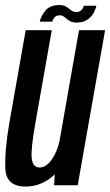

<svg xmlns="http://www.w3.org/2000/svg" viewBox="-22 -714 425 740"><path d="M186.5 0 189 -42Q140 5 76.5 5Q1 5 -1.5 -65.2Q-4 -135.5 14 -240L77 -597.5H177.5L114.5 -240.5Q96.5 -140.5 100.2 -104.5Q104 -68.5 131 -68.5Q157 -68.5 179 -101.5Q198 -129 207 -168.5L282.5 -597.5H383L277.5 0ZM273 -627Q256 -627 245.5 -634Q235 -641 226.8 -648Q218.5 -655 208.5 -655Q195 -655 188 -646.8Q181 -638.5 179.5 -630.5H131Q135 -650 152.2 -672.2Q169.5 -694.5 207.5 -694.5Q224 -694.5 234 -687.8Q244 -681 252.5 -674.2Q261 -667.5 272.5 -667.5Q284.5 -667.5 292.2 -675.8Q300 -684 301 -692H349.5Q347 -679.5 338.8 -664.2Q330.5 -649 314.5 -638Q298.5 -627 273 -627Z"/></svg>

Font: Anybody Condensed Medium
Style: Italic
Weight: 500
Width: 3
Italic angle: -10°
Designer: Tyler Finck
Foundry: Etcetera Type Company
Version: Version 1.010; ttfautohint (v1.8.3) -l 8 -r 50 -G 200 -x 14 